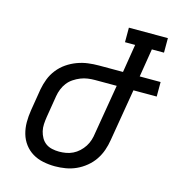

<svg xmlns="http://www.w3.org/2000/svg" viewBox="-110 -830 859 932"><g transform="rotate(15 320.0 -363.5)"><path d="M250 8Q220 8 190.5 2Q161 -4 137 -18.5Q113 -33 96 -55.5Q79 -78 71 -106Q63 -134 63 -164Q63 -194 68 -225L86 -335Q91 -362 101 -388Q111 -414 129 -437Q147 -460 171 -476.5Q195 -493 222 -503Q249 -513 276 -516.5Q303 -520 330 -520H451L474 -662H423V-735H619V-662H558L535 -520H640V-447H523L479 -185Q475 -159 466 -133Q457 -107 441.5 -84Q426 -61 403.5 -42.5Q381 -24 355.5 -12.5Q330 -1 303 3.5Q276 8 250 8ZM251 -66Q268 -66 285.5 -69Q303 -72 319.5 -80Q336 -88 350 -101Q364 -114 374 -129.5Q384 -145 389.5 -162.5Q395 -180 397 -197L439 -447H330Q312 -447 294 -444.5Q276 -442 258.5 -435Q241 -428 224.5 -417Q208 -406 196.5 -391Q185 -376 178 -358.5Q171 -341 168 -323L150 -213Q147 -194 146 -176Q145 -158 149 -141Q153 -124 161.5 -109Q170 -94 183.5 -84Q197 -74 215 -70Q233 -66 251 -66Z"/></g></svg>

Font: Iosevka HT Extended
Style: Italic
Weight: 400
Width: 7
Italic angle: -9°
Monospace: yes
Designer: Belleve Invis
Foundry: Belleve Invis
Version: Version 32.3.0; ttfautohint (v1.8.4)